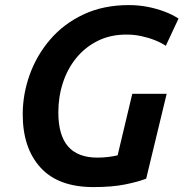

<svg xmlns="http://www.w3.org/2000/svg" viewBox="-20 -729 728 762"><path d="M351 13.5Q211.2 13.5 140.8 -64Q70.2 -141.5 70.2 -275.2Q70.2 -355.5 97.9 -432.5Q125.5 -509.5 179.1 -572.1Q232.8 -634.8 311.5 -671.8Q390.2 -708.8 491.5 -708.8Q530 -708.8 565.5 -701.9Q601 -695 632.4 -683.2Q663.8 -671.5 688.5 -655.2L638 -547.2Q619.2 -559.8 594.4 -569.6Q569.5 -579.5 541 -585.6Q512.5 -591.8 482 -591.8Q418.2 -591.8 368.1 -566.9Q318 -542 283 -499.2Q248 -456.5 229.8 -400.8Q211.5 -345 211.5 -283Q211.5 -192.5 250 -148Q288.5 -103.5 366.5 -103.5Q389.2 -103.5 409.2 -106Q429.2 -108.5 446.8 -112.5L505 -356.8H641.5L560.2 -20Q528.5 -7.5 476.6 3Q424.8 13.5 351 13.5Z"/></svg>

Font: Ubuntu Sans
Style: Italic
Weight: 400
Italic angle: -13.5°
Designer: Dalton Maag Ltd
Foundry: Dalton Maag Ltd
Version: Version 1.006